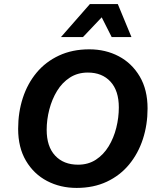

<svg xmlns="http://www.w3.org/2000/svg" viewBox="-20 -912 776 942"><path d="M356 10Q276 10 211 -24Q146 -58 107.5 -123Q69 -188 69 -280Q69 -361 92 -431.5Q115 -502 159.5 -555.5Q204 -609 269.5 -639.5Q335 -670 418 -670Q498 -670 562.5 -636Q627 -602 665.5 -537Q704 -472 704 -380Q704 -300 681 -229.5Q658 -159 613.5 -105Q569 -51 504 -20.5Q439 10 356 10ZM363 -104Q413 -104 450.5 -128.5Q488 -153 513 -194Q538 -235 550.5 -285Q563 -335 563 -385Q563 -467 522 -511.5Q481 -556 411 -556Q361 -556 323 -531.5Q285 -507 260 -466Q235 -425 222 -375Q209 -325 209 -275Q209 -193 250.5 -148.5Q292 -104 363 -104ZM558 -892 625 -730H528L479 -827L387 -730H279L421 -892Z"/></svg>

Font: Work Sans SemiBold
Style: Italic
Weight: 600
Italic angle: -13°
Designer: Wei Huang
Foundry: Wei Huang
Version: Version 2.012; ttfautohint (v1.8.3)